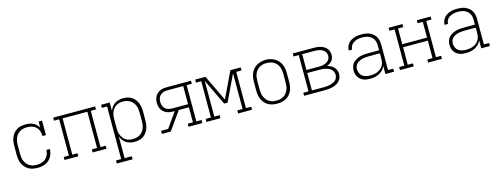

<svg xmlns="http://www.w3.org/2000/svg" viewBox="-19 -1329 6038 2322"><g transform="rotate(-15 3000.0 -168.0)"><path d="M298 8Q269 8 241 2.5Q213 -3 188.5 -17Q164 -31 145 -52.5Q126 -74 114.5 -100Q103 -126 98.5 -154Q94 -182 94 -210V-320Q94 -348 98 -375.5Q102 -403 113 -429Q124 -455 142 -476.5Q160 -498 184 -512.5Q208 -527 236 -532.5Q264 -538 292 -538Q316 -538 340 -534Q364 -530 386 -519.5Q408 -509 425.5 -492Q443 -475 455 -454V-530H498V-349H455Q455 -380 445.5 -409.5Q436 -439 414 -460.5Q392 -482 362 -491Q332 -500 301 -500Q278 -500 255 -495Q232 -490 212 -478.5Q192 -467 177 -449Q162 -431 153 -410Q144 -389 140.5 -366Q137 -343 137 -320V-210Q137 -187 140 -164.5Q143 -142 152 -121Q161 -100 175.5 -82Q190 -64 210 -52Q230 -40 252.5 -35Q275 -30 298 -30Q328 -30 358 -38Q388 -46 410.5 -66Q433 -86 445 -114.5Q457 -143 457 -174H500Q500 -148 493.5 -123Q487 -98 473.5 -76Q460 -54 440.5 -37Q421 -20 397.5 -10Q374 0 348.5 4Q323 8 298 8Z M637 0V-38H702V-492H637V-530H1163V-492H1098V-38H1163V0H990V-38H1055V-492H745V-38H810V0Z M1237 205V167H1302V-492H1237V-530H1345V-424Q1354 -450 1370.5 -472.5Q1387 -495 1409.5 -510Q1432 -525 1459.5 -531.5Q1487 -538 1514 -538Q1542 -538 1569 -532Q1596 -526 1619.5 -511.5Q1643 -497 1660 -475Q1677 -453 1687.5 -427.5Q1698 -402 1702 -374.5Q1706 -347 1706 -320V-210Q1706 -183 1702 -155.5Q1698 -128 1687.5 -102.5Q1677 -77 1660 -55Q1643 -33 1619.5 -18.5Q1596 -4 1569 2Q1542 8 1514 8Q1487 8 1459.5 1.5Q1432 -5 1409.5 -20Q1387 -35 1370.5 -57.5Q1354 -80 1345 -106V167H1435V205ZM1501 -30Q1524 -30 1546.5 -35Q1569 -40 1589 -52Q1609 -64 1623.5 -81.5Q1638 -99 1647 -120Q1656 -141 1659.5 -164Q1663 -187 1663 -210V-320Q1663 -343 1659.5 -366Q1656 -389 1647 -410Q1638 -431 1623.5 -448.5Q1609 -466 1589 -478Q1569 -490 1546.5 -495Q1524 -500 1501 -500Q1478 -500 1456 -495Q1434 -490 1415 -477.5Q1396 -465 1382 -447Q1368 -429 1359.5 -408Q1351 -387 1348 -365Q1345 -343 1345 -320V-210Q1345 -187 1348 -165Q1351 -143 1359.5 -122Q1368 -101 1382 -83Q1396 -65 1415 -52.5Q1434 -40 1456 -35Q1478 -30 1501 -30Z M1856 0V-38H1945L2078 -226H2058Q2037 -226 2016 -229.5Q1995 -233 1975.5 -241.5Q1956 -250 1940 -264Q1924 -278 1913.5 -296.5Q1903 -315 1898.5 -336Q1894 -357 1894 -378Q1894 -399 1898.5 -420Q1903 -441 1913.5 -459.5Q1924 -478 1940 -492Q1956 -506 1975.5 -515Q1995 -524 2016 -527Q2037 -530 2058 -530H2363V-492H2298V-38H2363V0H2190V-38H2255V-226H2128L1968 0ZM2058 -265H2255V-492H2058Q2042 -492 2026.5 -489.5Q2011 -487 1996.5 -480.5Q1982 -474 1970 -463.5Q1958 -453 1950.5 -439Q1943 -425 1940 -409.5Q1937 -394 1937 -378Q1937 -362 1940 -346.5Q1943 -331 1950.5 -317.5Q1958 -304 1970 -293Q1982 -282 1996.5 -276Q2011 -270 2026.5 -267.5Q2042 -265 2058 -265Z M2415 0V-38H2481V-492H2415V-530H2544L2700 -204L2856 -530H2985V-492H2919V-38H2985V0H2811V-38H2877V-485L2721 -159H2679L2523 -485V-38H2589V0Z M3300 8Q3272 8 3243.5 2.5Q3215 -3 3190 -16.5Q3165 -30 3146 -51.5Q3127 -73 3115 -99Q3103 -125 3098.5 -153.5Q3094 -182 3094 -210V-320Q3094 -348 3098.5 -376.5Q3103 -405 3115 -431Q3127 -457 3146.5 -478.5Q3166 -500 3191 -513.5Q3216 -527 3244 -534Q3272 -541 3300 -541Q3328 -541 3356 -534Q3384 -527 3409 -513.5Q3434 -500 3453.5 -478.5Q3473 -457 3485 -431Q3497 -405 3501.5 -376.5Q3506 -348 3506 -320V-210Q3506 -182 3501.5 -153.5Q3497 -125 3485 -99Q3473 -73 3454 -51.5Q3435 -30 3410 -16.5Q3385 -3 3356.5 2.5Q3328 8 3300 8ZM3300 -30Q3323 -30 3346 -35Q3369 -40 3388.5 -51.5Q3408 -63 3423 -81Q3438 -99 3447 -120Q3456 -141 3459.5 -164Q3463 -187 3463 -210V-320Q3463 -343 3459.5 -366Q3456 -389 3447 -410.5Q3438 -432 3422.5 -450Q3407 -468 3387 -479Q3367 -490 3344 -495Q3321 -500 3298 -500Q3275 -500 3252.5 -495Q3230 -490 3210.5 -478Q3191 -466 3176 -448Q3161 -430 3152 -409Q3143 -388 3140 -365.5Q3137 -343 3137 -320V-210Q3137 -187 3140.5 -164Q3144 -141 3153 -120Q3162 -99 3177 -81Q3192 -63 3211.5 -51.5Q3231 -40 3254 -35Q3277 -30 3300 -30Z M3637 0V-38H3702V-492H3637V-530H3898Q3920 -530 3942 -528Q3964 -526 3985 -519.5Q4006 -513 4025 -502Q4044 -491 4058.5 -474.5Q4073 -458 4079.5 -436.5Q4086 -415 4086 -394Q4086 -374 4080.5 -354.5Q4075 -335 4062.5 -320Q4050 -305 4033.5 -294Q4017 -283 3998 -277Q4021 -270 4042.5 -259.5Q4064 -249 4080.5 -232Q4097 -215 4105.5 -192.5Q4114 -170 4114 -146Q4114 -122 4105.5 -98.5Q4097 -75 4080 -57.5Q4063 -40 4041 -28.5Q4019 -17 3995.5 -11Q3972 -5 3947.5 -2.5Q3923 0 3898 0ZM3745 -294H3898Q3915 -294 3931.5 -295.5Q3948 -297 3964 -301.5Q3980 -306 3994.5 -313.5Q4009 -321 4020.5 -333Q4032 -345 4038 -360.5Q4044 -376 4044 -393Q4044 -409 4038 -425Q4032 -441 4020.5 -453Q4009 -465 3994.5 -472.5Q3980 -480 3964 -484.5Q3948 -489 3931.5 -490.5Q3915 -492 3898 -492H3745ZM3898 -38Q3917 -38 3936.5 -40Q3956 -42 3974.5 -46.5Q3993 -51 4010.5 -58.5Q4028 -66 4042 -79Q4056 -92 4063.5 -110Q4071 -128 4071 -147Q4071 -166 4063.5 -184Q4056 -202 4042 -215Q4028 -228 4010.5 -235.5Q3993 -243 3974.5 -248Q3956 -253 3936.5 -254.5Q3917 -256 3898 -256H3745V-38Z M4463 8Q4442 8 4420.5 5.5Q4399 3 4379.5 -5.5Q4360 -14 4343 -27.5Q4326 -41 4315 -59Q4304 -77 4299 -98Q4294 -119 4294 -141Q4294 -166 4302 -191.5Q4310 -217 4328 -235.5Q4346 -254 4369 -266.5Q4392 -279 4417 -286Q4442 -293 4468 -295Q4494 -297 4520 -297H4655V-358Q4655 -378 4651 -398Q4647 -418 4636.5 -435Q4626 -452 4610.5 -465Q4595 -478 4576.5 -486Q4558 -494 4538 -497Q4518 -500 4498 -500Q4481 -500 4463 -498Q4445 -496 4428 -490.5Q4411 -485 4395.5 -476Q4380 -467 4368 -454Q4356 -441 4349.5 -424Q4343 -407 4343 -389H4300Q4300 -412 4308 -434.5Q4316 -457 4330.5 -475Q4345 -493 4365 -505.5Q4385 -518 4407 -525.5Q4429 -533 4452 -535.5Q4475 -538 4498 -538Q4524 -538 4549 -534.5Q4574 -531 4597.5 -521Q4621 -511 4641 -494.5Q4661 -478 4674 -456Q4687 -434 4692.5 -409Q4698 -384 4698 -358V-38H4763V0H4655V-100Q4644 -73 4623.5 -51.5Q4603 -30 4576.5 -16.5Q4550 -3 4521 2.5Q4492 8 4463 8ZM4476 -30Q4498 -30 4520.5 -33.5Q4543 -37 4564 -46Q4585 -55 4603 -69Q4621 -83 4633 -102.5Q4645 -122 4650 -144Q4655 -166 4655 -189V-259H4520Q4500 -259 4479.5 -257.5Q4459 -256 4439.5 -251.5Q4420 -247 4401 -238.5Q4382 -230 4367 -217Q4352 -204 4344.5 -184.5Q4337 -165 4337 -145Q4337 -119 4347.5 -95Q4358 -71 4378.5 -56Q4399 -41 4424.5 -35.5Q4450 -30 4476 -30Z M4837 0V-38H4902V-492H4837V-530H5010V-492H4945V-295H5255V-492H5190V-530H5363V-492H5298V-38H5363V0H5190V-38H5255V-257H4945V-38H5010V0Z M5663 8Q5642 8 5620.5 5.5Q5599 3 5579.5 -5.5Q5560 -14 5543 -27.5Q5526 -41 5515 -59Q5504 -77 5499 -98Q5494 -119 5494 -141Q5494 -166 5502 -191.5Q5510 -217 5528 -235.5Q5546 -254 5569 -266.5Q5592 -279 5617 -286Q5642 -293 5668 -295Q5694 -297 5720 -297H5855V-358Q5855 -378 5851 -398Q5847 -418 5836.5 -435Q5826 -452 5810.5 -465Q5795 -478 5776.5 -486Q5758 -494 5738 -497Q5718 -500 5698 -500Q5681 -500 5663 -498Q5645 -496 5628 -490.5Q5611 -485 5595.5 -476Q5580 -467 5568 -454Q5556 -441 5549.5 -424Q5543 -407 5543 -389H5500Q5500 -412 5508 -434.5Q5516 -457 5530.5 -475Q5545 -493 5565 -505.5Q5585 -518 5607 -525.5Q5629 -533 5652 -535.5Q5675 -538 5698 -538Q5724 -538 5749 -534.5Q5774 -531 5797.5 -521Q5821 -511 5841 -494.5Q5861 -478 5874 -456Q5887 -434 5892.5 -409Q5898 -384 5898 -358V-38H5963V0H5855V-100Q5844 -73 5823.5 -51.5Q5803 -30 5776.5 -16.5Q5750 -3 5721 2.5Q5692 8 5663 8ZM5676 -30Q5698 -30 5720.5 -33.5Q5743 -37 5764 -46Q5785 -55 5803 -69Q5821 -83 5833 -102.5Q5845 -122 5850 -144Q5855 -166 5855 -189V-259H5720Q5700 -259 5679.5 -257.5Q5659 -256 5639.5 -251.5Q5620 -247 5601 -238.5Q5582 -230 5567 -217Q5552 -204 5544.5 -184.5Q5537 -165 5537 -145Q5537 -119 5547.5 -95Q5558 -71 5578.5 -56Q5599 -41 5624.5 -35.5Q5650 -30 5676 -30Z"/></g></svg>

Font: Iosevka Slab XLtEx
Style: Regular
Weight: 200
Width: 7
Monospace: yes
Designer: Belleve Invis
Foundry: Belleve Invis
Version: Version 11.1.0; ttfautohint (v1.8.3)